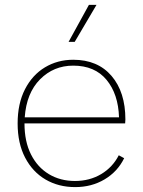

<svg xmlns="http://www.w3.org/2000/svg" viewBox="-20 -754 582 784"><path d="M287 10Q219 10 166 -21Q113 -52 82.5 -110.5Q52 -169 52 -250Q52 -331 82 -389.5Q112 -448 163.5 -479Q215 -510 279 -510Q379 -510 435.5 -444Q492 -378 492 -266Q492 -258 491 -250H80Q80 -176 106.5 -123.5Q133 -71 179.5 -43Q226 -15 286 -15Q346 -15 393 -43Q440 -71 465 -120L487 -108Q460 -53 407 -21.5Q354 10 287 10ZM279 -486Q199 -486 143.5 -430Q88 -374 81 -275H466Q463 -370 415 -428Q367 -486 279 -486ZM343 -734H374L285 -583H260Z"/></svg>

Font: Work Sans ExtraLight
Style: Regular
Weight: 200
Designer: Wei Huang
Foundry: Wei Huang
Version: Version 2.010; ttfautohint (v1.8.3)